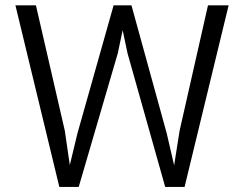

<svg xmlns="http://www.w3.org/2000/svg" viewBox="-20 -724 927 736"><path d="M39.1 -703.6 207.5 -7.3H281.7L431.6 -520L450.2 -608.4L468.8 -520L613.3 -7.3H687.5L856.4 -703.6H777.3L668.5 -223.1L647.5 -90.3L619.1 -212.9L483.9 -703.6H415.5L276.9 -212.9L247.6 -91.3L228.5 -222.7L117.7 -703.6Z"/></svg>

Font: Shabnam Light
Style: Regular
Weight: 300
Foundry: DejaVu fonts team - Redesigned by Saber Rastikerdar - Based on Vazir font
Version: Version 5.0.1